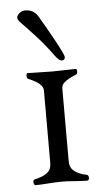

<svg xmlns="http://www.w3.org/2000/svg" viewBox="-52 -740 424 778"><g transform="rotate(-5 160.0 -351.5)"><path d="M203 -377V-82Q203 -58 217 -45Q236 -27 270 -21Q279 -19 279 -8Q279 3 270 3Q250 3 219 0.5Q188 -2 168 -2Q147 -2 113.5 0.5Q80 3 61 3Q57 3 54.5 -2.5Q52 -8 53.5 -14Q55 -20 61 -21Q96 -28 115 -45Q128 -57 128 -82V-377Q128 -391 112 -405Q99 -416 68 -429Q65 -430 63.5 -436Q62 -442 63.5 -447Q65 -452 68 -452Q90 -452 119.5 -451Q149 -450 168 -450Q186 -450 214 -451Q242 -452 263 -452Q269 -452 269 -441.5Q269 -431 263 -429Q229 -415 217 -404Q203 -394 203 -377ZM184 -513Q150 -560 114.5 -598.5Q79 -637 62.5 -653.5Q46 -670 46 -678Q46 -688 56.5 -697Q67 -706 80 -706Q114 -706 131 -679Q153 -643 188.5 -578.5Q224 -514 224 -504Q224 -491 211 -491Q200 -491 184 -513Z"/></g></svg>

Font: EB Garamond 12 All SC
Style: AllSC
Weight: 400
Version: Version 0.016 ; ttfautohint (v0.97) -l 8 -r 50 -G 200 -x 0 -